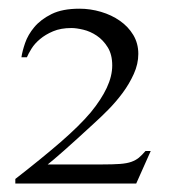

<svg xmlns="http://www.w3.org/2000/svg" viewBox="-20 -820 400 446"><path d="M296.4 -393.6H15.6V-404.3Q77.1 -452.1 121.1 -490.2Q165 -528.3 190.9 -559.1Q215.3 -588.9 228 -616Q240.7 -643.1 240.7 -668Q240.7 -693.4 230.2 -710.2Q219.7 -727.1 204.8 -737.1Q189.9 -747.1 173.6 -751Q157.2 -754.9 146 -754.9Q121.1 -754.9 103.3 -747.3Q85.4 -739.7 73 -729.2Q60.5 -718.8 53.2 -707Q45.9 -695.3 42.5 -687H29.8Q31.7 -700.7 38.3 -720Q44.9 -739.3 59.8 -757.1Q74.7 -774.9 99.9 -787.4Q125 -799.8 164.6 -799.8Q189.9 -799.8 214.6 -792.5Q239.3 -785.2 258.5 -771.7Q277.8 -758.3 289.6 -738.8Q301.3 -719.2 301.3 -694.8Q301.3 -671.4 290.8 -648.2Q280.3 -625 264.9 -604.2Q249.5 -583.5 231.7 -565.4Q213.9 -547.4 199.2 -534.2Q155.8 -494.1 128.7 -470.2Q101.6 -446.3 90.8 -438H215.8Q242.7 -438 258.8 -439.2Q274.9 -440.4 285.2 -444.1Q295.4 -447.8 302.5 -453.6Q309.6 -459.5 317.9 -469.2H330.1Z"/></svg>

Font: Doulos SIL Viet
Style: Regular
Weight: 400
Designer: Walt Agee, Victor Gaultney, Peter Martin, Debbi Hosken, Becca Hirsbrunner
Foundry: SIL International
Version: Version 5.000